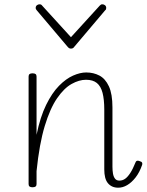

<svg xmlns="http://www.w3.org/2000/svg" viewBox="-20 -856 686 893"><path d="M530 17Q514 17 502 11.5Q490 6 481.5 -4.5Q473 -15 469 -31Q465 -47 465 -68V-346Q465 -393 457 -424Q449 -455 430.5 -470Q412 -485 380 -485Q348 -485 313 -465.5Q278 -446 245.5 -399Q213 -352 188 -269.5Q163 -187 150 -60V0Q150 8 145.5 11.5Q141 15 131 15Q122 15 117.5 11.5Q113 8 113 0V-500Q113 -508 117.5 -511.5Q122 -515 131 -515Q141 -515 145.5 -511.5Q150 -508 150 -500V-229Q167 -312 194.5 -368Q222 -424 254.5 -457Q287 -490 320 -504.5Q353 -519 381 -519Q415 -519 442.5 -504.5Q470 -490 486.5 -454.5Q503 -419 503 -356V-81Q503 -63 505.5 -48.5Q508 -34 515 -25Q522 -16 535 -16Q550 -16 562 -24.5Q574 -33 586 -51.5Q598 -70 610 -100Q613 -108 619 -108.5Q625 -109 631 -106Q639 -104 641 -99Q643 -94 641 -89Q629 -54 610.5 -30.5Q592 -7 571.5 5Q551 17 530 17ZM456 -836Q463 -836 468.5 -831.5Q474 -827 474 -819Q474 -816 473 -813Q472 -810 469 -808L326 -639Q322 -633 318 -631.5Q314 -630 310 -630Q306 -630 302.5 -631.5Q299 -633 294 -639L151 -808Q149 -810 147.5 -813Q146 -816 146 -819Q146 -827 151.5 -831.5Q157 -836 164 -836Q168 -836 171 -834.5Q174 -833 176 -830L310 -683L444 -830Q447 -833 449.5 -834.5Q452 -836 456 -836Z"/></svg>

Font: Playwrite FR Moderne Thin
Style: Regular
Weight: 250
Version: Version 1.002